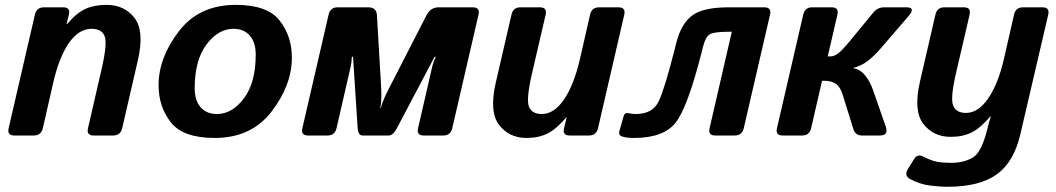

<svg xmlns="http://www.w3.org/2000/svg" viewBox="-20 -542 4226 768"><path d="M37.1 0Q7.8 0 14.6 -29.3L119.6 -483.4Q126.5 -512.7 155.3 -512.7H232.4Q262.7 -512.7 255.4 -483.4L246.1 -445.3H248Q287.1 -491.2 322.5 -506.8Q357.9 -522.5 406.7 -522.5Q477.5 -522.5 518.1 -470.2Q558.6 -418 531.2 -299.8L468.8 -29.3Q461.9 0 432.6 0H354.5Q325.2 0 332 -29.3L386.2 -264.6Q410.2 -368.2 398.4 -397.5Q386.7 -426.8 346.2 -426.8Q294.9 -426.8 255.4 -369.6Q215.8 -312.5 191.9 -207L151.4 -29.3Q144.5 0 115.2 0Z M614.3 -201.2Q614.3 -311 695.3 -416.7Q776.4 -522.5 922.9 -522.5Q1049.8 -522.5 1098.6 -459.7Q1147.5 -397 1147.5 -311.5Q1147.5 -201.7 1066.4 -95.9Q985.4 9.8 838.9 9.8Q711.9 9.8 663.1 -53Q614.3 -115.7 614.3 -201.2ZM758.8 -189Q758.8 -140.1 782.5 -113Q806.2 -85.9 847.7 -85.9Q908.7 -85.9 955.8 -148.7Q1002.9 -211.4 1002.9 -323.7Q1002.9 -372.6 979.2 -399.7Q955.6 -426.8 914.1 -426.8Q853 -426.8 805.9 -364Q758.8 -301.3 758.8 -189Z M1211.9 0Q1182.6 0 1189.5 -29.3L1294.4 -483.4Q1301.3 -512.7 1330.1 -512.7H1453.6Q1485.8 -512.7 1487.8 -481L1504.9 -187Q1505.9 -169.9 1505.1 -146.7Q1504.4 -123.5 1501 -109.4H1502.9Q1506.3 -123.5 1515.6 -145.5Q1524.9 -167.5 1535.2 -187L1686 -481Q1702.1 -512.7 1734.9 -512.7H1871.1Q1900.9 -512.7 1894 -483.4L1789.1 -29.3Q1782.2 0 1752.9 0H1674.8Q1645.5 0 1652.3 -29.3L1709 -275.9Q1713.4 -294.9 1723.1 -314.9H1718.3L1567.9 -29.8Q1552.2 0 1534.7 0H1430.2Q1412.6 0 1410.6 -29.8L1392.1 -314.9H1387.2Q1387.2 -294.9 1382.8 -275.9L1326.2 -29.3Q1319.3 0 1290 0Z M1963.4 -212.9 2025.9 -483.4Q2032.7 -512.7 2061.5 -512.7H2139.6Q2168.9 -512.7 2162.6 -483.4L2107.9 -248Q2084 -144.5 2095.9 -115.2Q2107.9 -85.9 2147 -85.9Q2196.3 -85.9 2236.1 -144Q2275.9 -202.1 2300.8 -310.1L2340.3 -483.4Q2347.2 -512.7 2376 -512.7H2454.1Q2483.4 -512.7 2477.1 -483.4L2372.1 -29.3Q2365.2 0 2335.9 0H2258.8Q2229 0 2236.3 -29.3L2246.6 -71.8H2244.6Q2205.6 -25.9 2170.2 -8.1Q2134.8 9.8 2085.9 9.8Q2016.6 9.8 1976.3 -42.5Q1936 -94.7 1963.4 -212.9Z M2464.8 2.4Q2453.1 -2.9 2457.5 -17.6L2474.6 -77.1Q2479 -92.8 2493.7 -89.4Q2507.8 -85.9 2522.9 -85.9Q2591.8 -85.9 2615.7 -138.4Q2639.6 -190.9 2677.7 -340.8L2685.5 -371.6Q2704.6 -446.8 2748.3 -479.7Q2792 -512.7 2893.1 -512.7H3037.1Q3066.9 -512.7 3060.1 -483.4L2955.1 -29.3Q2948.2 0 2918.9 0H2840.8Q2811.5 0 2818.4 -29.3L2907.2 -415H2894.5Q2836.9 -415 2819.6 -405Q2802.2 -395 2792.5 -356.4L2785.2 -327.6Q2729.5 -109.4 2681.2 -49.8Q2632.8 9.8 2516.1 9.8Q2481 9.8 2464.8 2.4Z M3110.4 0Q3081.1 0 3087.9 -29.3L3192.9 -483.4Q3199.7 -512.7 3228.5 -512.7H3306.6Q3336.4 -512.7 3329.6 -483.4L3291 -316.4H3302.2Q3316.4 -316.4 3332.5 -328.4Q3348.6 -340.3 3380.4 -378.9L3474.1 -492.7Q3490.7 -512.7 3516.6 -512.7H3606.4Q3644.5 -512.7 3613.3 -476.6L3503.9 -349.6Q3476.6 -317.9 3450.7 -298.1Q3424.8 -278.3 3393.1 -270.5L3392.6 -269.5Q3420.9 -264.6 3440.4 -240.5Q3460 -216.3 3472.2 -181.6L3522.9 -36.1Q3535.6 0 3499.5 0H3427.7Q3401.4 0 3393.6 -25.4L3350.1 -165Q3340.3 -195.8 3322.5 -207.3Q3304.7 -218.8 3279.8 -218.8H3268.1L3224.6 -29.3Q3217.8 0 3188.5 0Z M3660.2 -217.3 3721.7 -483.4Q3728.5 -512.7 3757.3 -512.7H3835.4Q3865.2 -512.7 3858.4 -483.4L3803.7 -248Q3780.8 -148.9 3792.7 -119.6Q3804.7 -90.3 3843.8 -90.3Q3893.1 -90.3 3933.1 -148.7Q3973.1 -207 3996.6 -310.1L4036.1 -483.4Q4043 -512.7 4071.8 -512.7H4149.9Q4179.7 -512.7 4172.9 -483.4L4061.5 -5.4Q4035.6 106.4 3966.6 155.8Q3897.5 205.1 3770 205.1Q3739.3 205.1 3699 200Q3658.7 194.8 3620.6 174.3Q3594.7 160.6 3612.8 131.8L3636.7 93.8Q3649.9 72.3 3672.4 84Q3705.6 101.1 3729 105.2Q3752.4 109.4 3784.7 109.4Q3835.9 109.4 3872.1 87.6Q3908.2 65.9 3932.1 -37.1Q3937 -58.6 3943.4 -76.2H3941.4Q3902.3 -30.3 3866.9 -12.5Q3831.5 5.4 3782.7 5.4Q3713.4 5.4 3673.1 -46.9Q3632.8 -99.1 3660.2 -217.3Z"/></svg>

Font: Istok
Style: Bold Italic
Weight: 700
Italic angle: -13°
Designer: Andrey V. Panov
Foundry: Andrey V. Panov
Version: Version 1.0.3